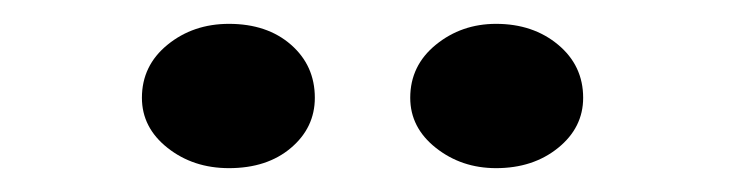

<svg xmlns="http://www.w3.org/2000/svg" viewBox="-20 -930 611 161"><path d="M396 -789Q367 -789 345.5 -806Q324 -823 324 -848Q324 -875 345.5 -892.5Q367 -910 396 -910Q427 -910 448 -892.5Q469 -875 469 -848Q469 -823 448 -806Q427 -789 396 -789ZM172 -789Q142 -789 120.5 -806Q99 -823 99 -848Q99 -875 120.5 -892.5Q142 -910 172 -910Q204 -910 224 -892.5Q244 -875 244 -848Q244 -823 224 -806Q204 -789 172 -789Z"/></svg>

Font: BioRhyme SemiBold
Style: Regular
Weight: 600
Designer: Aoife Mooney
Foundry: Aoife Mooney Type
Version: Version 1.600;gftools[0.9.33]